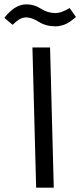

<svg xmlns="http://www.w3.org/2000/svg" viewBox="-77 -862 369 882"><path d="M89 0 72 -644H153L170 0ZM179 -741Q195 -741 217.5 -748.5Q240 -756 272 -784L243 -825Q204 -802 179 -802Q141 -802 111 -822Q81 -842 44 -842Q-9 -842 -57 -780L-19 -748Q-3 -764 11.5 -773Q26 -782 44 -782Q69 -782 101.5 -761.5Q134 -741 179 -741Z"/></svg>

Font: Noto Sans Arabic
Style: Regular
Weight: 400
Designer: Nadine Chahine - Monotype Design Team
Foundry: Monotype Imaging Inc.
Version: Version 1.902